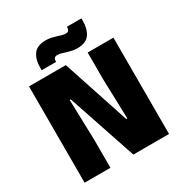

<svg xmlns="http://www.w3.org/2000/svg" viewBox="-190 -966 1044 1104"><g transform="rotate(-30 332.0 -414.0)"><path d="M52 -639.5H296.5L442.5 -197.5H449.5L441.5 -464.5V-639.5H612.5V0H375.5L222.5 -455H215.5L223.5 -184V0H52ZM403 -690Q385 -690 368.2 -693.8Q351.5 -697.5 336.5 -702.2Q321.5 -707 308 -710.8Q294.5 -714.5 283 -714.5Q268.5 -714.5 263 -707Q257.5 -699.5 257 -684V-683.5H161.5V-703Q161.5 -754 185.2 -787.5Q209 -821 268 -821Q287 -821 303.8 -817.2Q320.5 -813.5 335 -808.8Q349.5 -804 362.5 -800.2Q375.5 -796.5 387 -796.5Q401.5 -796.5 406.8 -804Q412 -811.5 412.5 -827V-827.5H508.5V-810.5Q508.5 -757.5 485 -723.8Q461.5 -690 403 -690Z"/></g></svg>

Font: Anek Kannada ExtraBold
Style: Regular
Weight: 800
Version: Version 1.003